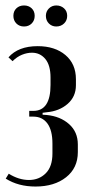

<svg xmlns="http://www.w3.org/2000/svg" viewBox="-20 -673 333 703"><path d="M110 10Q47 10 1 -19L12 -37Q49 -14 86 -14Q123 -14 147.5 -38.5Q172 -63 172 -111V-147Q172 -196 153.5 -221Q135 -246 102 -246H87V-267H102Q165 -267 165 -362V-389Q165 -434 146 -457Q127 -480 97 -480Q79 -480 60.5 -472.5Q42 -465 26 -449L11 -463Q47 -504 118 -504Q181 -504 219.5 -471.5Q258 -439 258 -383V-361Q258 -319 227.5 -292.5Q197 -266 151 -262L136 -260V-253L151 -252Q201 -247 233 -218.5Q265 -190 265 -144V-116Q265 -58 222 -24Q179 10 110 10ZM29 -615Q29 -632 40 -642.5Q51 -653 68 -653Q85 -653 96 -642.5Q107 -632 107 -615Q107 -598 96 -587Q85 -576 68 -576Q51 -576 40 -587Q29 -598 29 -615ZM148 -615Q148 -631 159 -642Q170 -653 186 -653Q203 -653 214.5 -642.5Q226 -632 226 -615Q226 -598 214.5 -587Q203 -576 186 -576Q170 -576 159 -587Q148 -598 148 -615Z"/></svg>

Font: Moniqa Narrow Heading
Style: Bold
Weight: 700
Width: 4
Designer: Rajesh Rajput
Foundry: Rajesh Rajput
Version: Version 1.000